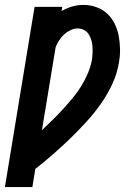

<svg xmlns="http://www.w3.org/2000/svg" viewBox="-48 -548 568 783"><path d="M-28 215 93 -520H206L203 -503Q224 -515 246.5 -521.5Q269 -528 292 -528Q319 -528 344.5 -519Q370 -510 389 -492.5Q408 -475 419.5 -451.5Q431 -428 436 -402Q441 -376 441.5 -348Q442 -320 437 -293Q430 -249 410.5 -206.5Q391 -164 364 -125.5Q337 -87 305 -52Q273 -17 239 16Q205 49 169 80.5Q133 112 96 141L84 215ZM123 -17Q145 -38 166.5 -59Q188 -80 208.5 -102.5Q229 -125 248.5 -148.5Q268 -172 283.5 -197Q299 -222 310.5 -249.5Q322 -277 327 -305Q329 -319 329.5 -333Q330 -347 329 -360Q328 -373 324 -386Q320 -399 313 -409.5Q306 -420 294 -426Q282 -432 268 -432Q254 -432 239.5 -425Q225 -418 213.5 -407.5Q202 -397 193.5 -384Q185 -371 179 -356Z"/></svg>

Font: Iosevka Gothic
Style: Bold Italic
Weight: 700
Italic angle: -9°
Monospace: yes
Designer: Belleve Invis
Foundry: Belleve Invis
Version: Version 15.5.1; ttfautohint (v1.8.4)